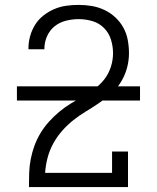

<svg xmlns="http://www.w3.org/2000/svg" viewBox="-20 -763 640 783"><path d="M98 0V-1Q98 -30 99 -58.5Q100 -87 105.5 -115Q111 -143 121 -170Q131 -197 146 -221.5Q161 -246 180 -267Q199 -288 221 -306.5Q243 -325 267.5 -340Q292 -355 316.5 -369Q341 -383 364.5 -400Q388 -417 405.5 -439.5Q423 -462 432 -490Q441 -518 441 -546Q441 -574 432.5 -601.5Q424 -629 404 -649Q384 -669 356.5 -677Q329 -685 301 -685Q275 -685 249 -678.5Q223 -672 203 -656Q183 -640 172 -615.5Q161 -591 161 -564Q161 -564 161 -563Q161 -562 161 -562H96Q96 -563 96 -564Q96 -565 96 -566Q96 -591 103 -616Q110 -641 123.5 -662.5Q137 -684 157.5 -700Q178 -716 201.5 -726Q225 -736 250 -739.5Q275 -743 301 -743Q328 -743 354.5 -738.5Q381 -734 405.5 -722.5Q430 -711 450 -692.5Q470 -674 483 -650.5Q496 -627 501 -600Q506 -573 506 -546Q506 -515 497.5 -484.5Q489 -454 472.5 -427.5Q456 -401 432 -380Q408 -359 382 -341.5Q356 -324 329.5 -308Q303 -292 278.5 -272.5Q254 -253 233 -229Q212 -205 197 -177.5Q182 -150 174 -119.5Q166 -89 164 -58H437V-145H502V0ZM49 -353V-411H551V-353Z"/></svg>

Font: Iosevka Curly Slab LtEx
Style: Regular
Weight: 300
Width: 7
Monospace: yes
Designer: Belleve Invis
Foundry: Belleve Invis
Version: Version 11.1.0; ttfautohint (v1.8.3)